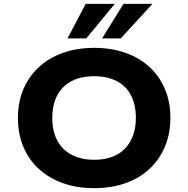

<svg xmlns="http://www.w3.org/2000/svg" viewBox="-20 -964 976 995"><path d="M468 11Q379 11 307 -14.5Q235 -40 182.5 -87.5Q130 -135 101.5 -202Q73 -269 73 -353Q73 -436 101.5 -502.5Q130 -569 182.5 -617Q235 -665 307.5 -690.5Q380 -716 468 -716Q557 -716 629.5 -690.5Q702 -665 754 -617.5Q806 -570 834.5 -503Q863 -436 863 -354Q863 -271 834.5 -203.5Q806 -136 754 -88Q702 -40 629.5 -14.5Q557 11 468 11ZM468 -136Q536 -136 584 -161.5Q632 -187 658 -236Q684 -285 684 -353Q684 -422 658.5 -470.5Q633 -519 584.5 -544Q536 -569 468 -569Q400 -569 351.5 -544Q303 -519 277 -470.5Q251 -422 251 -352Q251 -284 277 -235.5Q303 -187 352 -161.5Q401 -136 468 -136ZM330 -765 424 -944H575L427 -765ZM509 -765 620 -944H770L606 -765Z"/></svg>

Font: Nunito Sans 7pt SemiExpanded ExtraBold
Style: Regular
Weight: 800
Width: 6
Designer: Vernon Adams
Foundry: Vernon Adams
Version: Version 3.101;gftools[0.9.27]